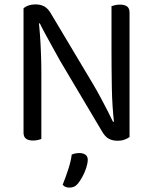

<svg xmlns="http://www.w3.org/2000/svg" viewBox="-20 -634 691 873"><path d="M87 -539 155 -545Q159 -514 162 -472Q165 -430 166.5 -385.5Q168 -341 168 -301V-2Q163 0 152.5 2.5Q142 5 131 5Q109 5 98 -3.5Q87 -12 87 -31ZM569 -69 500 -63Q490 -147 488.5 -234.5Q487 -322 487 -404V-606Q493 -608 503 -610.5Q513 -613 525 -613Q547 -613 558 -604.5Q569 -596 569 -577ZM569 -99V-103V-11Q560 -4 546 1Q532 6 515 6Q491 6 474 -3.5Q457 -13 443 -38L253 -358Q238 -385 220 -417.5Q202 -450 186 -479.5Q170 -509 161 -528L87 -509V-596Q95 -604 109.5 -609Q124 -614 141 -614Q165 -614 182 -604.5Q199 -595 213 -570L404 -250Q420 -223 437.5 -190.5Q455 -158 470 -128.5Q485 -99 494 -80ZM334 201Q326 211 316.5 215Q307 219 296 219Q275 219 265 206Q279 171 291 134Q303 97 306 69Q315 65 323.5 63.5Q332 62 342 62Q358 62 368.5 69.5Q379 77 379 92Q379 108 372 129.5Q365 151 354.5 170Q344 189 334 201Z"/></svg>

Font: Baloo Bhaina 2
Style: Regular
Weight: 400
Designer: Yesha Goshar, Manish Minz, Shuchita Grover and Ek Type
Foundry: Ek Type
Version: Version 1.700